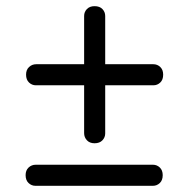

<svg xmlns="http://www.w3.org/2000/svg" viewBox="-20 -663 617 626"><path d="M65 -419.6Q65 -435.4 74.7 -444.5Q84.5 -453.6 98 -453.6H480Q493.2 -453.6 502.6 -444.5Q512 -435.4 512 -419.6Q512 -402.9 502.5 -393.9Q493 -384.9 480 -384.9H97Q84.2 -384.9 74.6 -394Q65 -403.2 65 -419.6ZM288.3 -195.9Q272.5 -195.9 263.4 -205.6Q254.3 -215.4 254.3 -228.9V-610.9Q254.3 -624.1 263.4 -633.5Q272.5 -642.9 288.3 -642.9Q305 -642.9 314 -633.4Q323 -623.9 323 -610.9V-227.9Q323 -215.1 313.9 -205.5Q304.7 -195.9 288.3 -195.9ZM63.5 -91.9Q63.5 -107.7 73.2 -116.8Q83 -125.9 96.5 -125.9H478.5Q491.7 -125.9 501.1 -116.8Q510.5 -107.7 510.5 -91.9Q510.5 -75.2 501 -66.2Q491.5 -57.2 478.5 -57.2H95.5Q82.7 -57.2 73.1 -66.3Q63.5 -75.5 63.5 -91.9Z"/></svg>

Font: Fraunces SuperSoft 9pt
Style: Regular
Weight: 900
Version: Version 1.000;[b76b70a41]